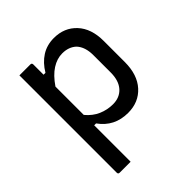

<svg xmlns="http://www.w3.org/2000/svg" viewBox="-203 -675 1006 1006"><g transform="rotate(-45 300.0 -171.5)"><path d="M93 -532H174Q185 -532 185 -521V-445H199Q227 -492 267 -517.5Q307 -543 359 -543Q436 -543 484.5 -491Q533 -439 533 -347V-191Q533 -97 484.5 -43.5Q436 10 357 10Q256 10 199 -70H185V200H104Q93 200 93 189ZM333 -455Q294 -455 256.5 -431Q219 -407 185 -357V-147Q215 -111 253 -94.5Q291 -78 333 -78Q383 -78 412.5 -111Q442 -144 442 -205V-333Q442 -394 411 -427Q381 -455 333 -455Z"/></g></svg>

Font: Recursive Mn Lnr St
Style: Regular
Weight: 400
Monospace: yes
Version: Version 1.079;hotconv 1.0.112;makeotfexe 2.5.65598; ttfautoh